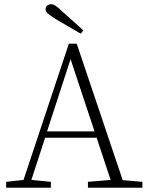

<svg xmlns="http://www.w3.org/2000/svg" viewBox="-20 -886 697 906"><path d="M313 -607 202 -266H426ZM9 0V-28L91 -37L305 -680H342L559 -36L652 -28V0H395V-28L502 -37L436 -236H193L128 -37L220 -28V0ZM373 -743 361 -727Q331 -744 301 -762Q271 -780 243 -796Q217 -812 206 -822Q195 -832 195 -843Q195 -854 203 -860Q211 -866 221 -866Q231 -866 242 -859Q253 -852 274 -832Q297 -811 322.5 -788.5Q348 -766 373 -743Z"/></svg>

Font: Source Serif Pro Light
Style: Regular
Weight: 300
Designer: Frank Grießhammer
Foundry: Adobe Systems Incorporated
Version: Version 3.001;hotconv 1.0.111;makeotfexe 2.5.65597